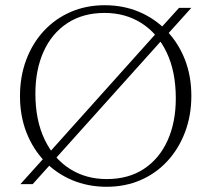

<svg xmlns="http://www.w3.org/2000/svg" viewBox="-20 -705 808 735"><path d="M168.5 -121 581.5 -581.5 593 -595 665.5 -675H712.5L617 -569L602 -554L188.5 -93.5L177 -80L105 0H58L153.5 -106ZM380.5 -685Q452.5 -685 512.8 -659.5Q573 -634 618 -587.2Q663 -540.5 687.8 -477.2Q712.5 -414 712.5 -338Q712.5 -262.5 688.2 -198.8Q664 -135 620.5 -88Q577 -41 518 -15.5Q459 10 388 10Q317 10 256.2 -15.5Q195.5 -41 150.8 -87.8Q106 -134.5 81.2 -198Q56.5 -261.5 56.5 -337Q56.5 -412.5 80.5 -476.2Q104.5 -540 148.2 -587Q192 -634 251.2 -659.5Q310.5 -685 380.5 -685ZM388.5 -19.5Q472 -19.5 531 -58.5Q590 -97.5 621.5 -167.2Q653 -237 653 -328.5Q653 -431 618 -504.2Q583 -577.5 521.5 -616.5Q460 -655.5 380.5 -655.5Q297.5 -655.5 238 -616.5Q178.5 -577.5 147 -507.8Q115.5 -438 115.5 -346.5Q115.5 -244.5 150.8 -171Q186 -97.5 247.5 -58.5Q309 -19.5 388.5 -19.5Z"/></svg>

Font: Newsreader 24pt Light
Style: Regular
Weight: 300
Designer: Hugues Gentile
Foundry: Production Type
Version: Version 1.003